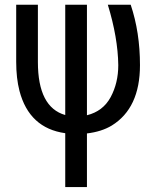

<svg xmlns="http://www.w3.org/2000/svg" viewBox="-20 -548 640 799"><path d="M562.5 -276.9Q562.5 -97.7 444.8 -25.4Q402.8 0 341.8 7.3V230.5H251.5V6.3Q101.6 -14.6 61 -169.9Q47.4 -222.7 47.4 -291V-528.3H137.7V-290Q137.7 -101.6 251.5 -69.3V-528.3H341.8V-68.4Q408.7 -85 440.4 -143.6Q472.2 -202.6 472.2 -276.9Q470.7 -391.1 428.7 -528.3H523.9Q562.5 -413.6 562.5 -276.9Z"/></svg>

Font: RobotoMono-Regular
Style: Regular
Weight: 400
Designer: Google
Version: Version 2.000985; 2015; ttfautohint (v1.3)